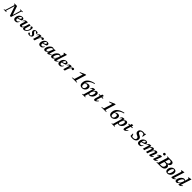

<svg xmlns="http://www.w3.org/2000/svg" viewBox="1702 -5657 10844 10844"><g transform="rotate(45 7124.0 -235.0)"><path d="M573.5 -107 541.5 -81.5 708 -626 637 -650.5 644.5 -676H853.5L846 -650.5L765.5 -625.5L573 5H485.5L273.5 -615L296.5 -617.5L123 -50.5L194 -25.5L186.5 0H-22.5L-15 -25.5L65.5 -51L238 -616L164.5 -652L171.5 -676H378.5Z M1015.5 -410Q991.5 -410 970.5 -396Q949.5 -382 932.5 -357.5Q915.5 -333 903.2 -301.8Q891 -270.5 884.2 -235.8Q877.5 -201 877.5 -167Q877.5 -113.5 898.8 -91.5Q920 -69.5 958 -69.5Q984 -69.5 1006 -77.8Q1028 -86 1048 -105.2Q1068 -124.5 1087.5 -158.5H1121.5Q1093.5 -92.5 1062.8 -55.2Q1032 -18 995.8 -3Q959.5 12 914 12Q864.5 12 829.5 -6Q794.5 -24 776.2 -58.2Q758 -92.5 758 -141.5Q758 -195.5 772.2 -243.2Q786.5 -291 812.2 -330Q838 -369 872.5 -397.5Q907 -426 948 -441.2Q989 -456.5 1033.5 -456.5Q1078.5 -456.5 1106.2 -443.5Q1134 -430.5 1146.8 -408.5Q1159.5 -386.5 1159.5 -359.5Q1159.5 -336.5 1150.5 -313.2Q1141.5 -290 1126.5 -274Q1095 -262 1061.2 -250.8Q1027.5 -239.5 992.5 -229.2Q957.5 -219 922.2 -210Q887 -201 852.5 -193L854.5 -235Q906.5 -249.5 942.5 -262.5Q978.5 -275.5 1001.2 -287.5Q1024 -299.5 1036.2 -311.8Q1048.5 -324 1053.2 -337Q1058 -350 1058 -365.5Q1058 -379.5 1053.2 -389.2Q1048.5 -399 1039.2 -404.5Q1030 -410 1015.5 -410Z M1582.5 -444.5H1696L1611 -146.5Q1607 -133 1605.2 -121.8Q1603.5 -110.5 1603.5 -102Q1603.5 -80.5 1613.8 -71.2Q1624 -62 1644 -62Q1667 -62 1690.8 -76Q1714.5 -90 1736.2 -113.8Q1758 -137.5 1775.2 -167.2Q1792.5 -197 1802.2 -228.5Q1812 -260 1812 -289.5Q1812 -311 1802.8 -326Q1793.5 -341 1781.2 -351.8Q1769 -362.5 1759.5 -371Q1750 -379.5 1750 -388Q1750 -419 1770.8 -437.8Q1791.5 -456.5 1819 -456.5Q1840 -456.5 1855.2 -447Q1870.5 -437.5 1879 -418.2Q1887.5 -399 1887.5 -369Q1887.5 -315 1871.2 -260.5Q1855 -206 1826.2 -157Q1797.5 -108 1759.8 -70Q1722 -32 1678.8 -10Q1635.5 12 1590.5 12Q1547.5 12 1524.5 -4.8Q1501.5 -21.5 1501.5 -62.5Q1501.5 -75.5 1504.2 -92Q1507 -108.5 1512.5 -128L1533 -198.5L1540 -196Q1518.5 -137 1493.5 -97Q1468.5 -57 1442 -33Q1415.5 -9 1388.5 1.5Q1361.5 12 1335 12Q1289.5 12 1264.2 -11.8Q1239 -35.5 1239 -79Q1239 -107.5 1250.5 -143L1326.5 -371.5Q1324.5 -371.5 1322.8 -371.5Q1321 -371.5 1319 -371.5Q1298.5 -371.5 1281.5 -364.8Q1264.5 -358 1248.2 -340.2Q1232 -322.5 1213 -288.5L1191.5 -298Q1208.5 -343 1228 -373.5Q1247.5 -404 1271.2 -422Q1295 -440 1323.5 -448Q1352 -456 1386.5 -456Q1403.5 -456 1417.5 -454.8Q1431.5 -453.5 1443.8 -451.8Q1456 -450 1466.5 -447.5L1366 -143.5Q1361.5 -128.5 1359.2 -117.2Q1357 -106 1357 -97.5Q1357 -79.5 1366 -71.5Q1375 -63.5 1392 -63.5Q1415 -63.5 1439 -84.2Q1463 -105 1485 -144.8Q1507 -184.5 1523 -240.5Z M1967 -116Q1973 -110 1979.8 -100.2Q1986.5 -90.5 2001.5 -69.5Q2016.5 -48 2031.5 -39.8Q2046.5 -31.5 2063 -31.5Q2084.5 -31.5 2100.8 -38.2Q2117 -45 2126.2 -58Q2135.5 -71 2135.5 -89.5Q2135.5 -104 2130 -117.8Q2124.5 -131.5 2109.5 -147.5Q2094.5 -163.5 2065.5 -185.5Q2037.5 -207.5 2020.2 -227.5Q2003 -247.5 1995.8 -268.2Q1988.5 -289 1988.5 -312.5Q1988.5 -353 2009.2 -385.8Q2030 -418.5 2069.5 -437.5Q2109 -456.5 2164 -456.5Q2207 -456.5 2233.2 -447Q2259.5 -437.5 2272 -421Q2284.5 -404.5 2284.5 -383.5Q2284.5 -368 2277.5 -356.8Q2270.5 -345.5 2257.5 -339.2Q2244.5 -333 2226.5 -333Q2221.5 -338 2214.2 -346.5Q2207 -355 2193.5 -373.5Q2180.5 -391.5 2165.5 -401.5Q2150.5 -411.5 2135.5 -411.5Q2108.5 -411.5 2094 -398Q2079.5 -384.5 2079.5 -362Q2079.5 -350 2085.2 -337.2Q2091 -324.5 2106.2 -308Q2121.5 -291.5 2150.5 -267Q2179.5 -243.5 2196 -222Q2212.5 -200.5 2219.5 -180Q2226.5 -159.5 2226.5 -138Q2226.5 -95.5 2202.2 -61.5Q2178 -27.5 2135 -7.8Q2092 12 2036 12Q1989.5 12 1960.8 1.8Q1932 -8.5 1918.5 -25.8Q1905 -43 1905 -63.5Q1905 -79 1912.2 -90.8Q1919.5 -102.5 1933.5 -109.2Q1947.5 -116 1967 -116Z M2444.5 -371.5Q2443 -371.5 2441.2 -371.5Q2439.5 -371.5 2437.5 -371.5Q2416.5 -371.5 2399 -365Q2381.5 -358.5 2365 -340.8Q2348.5 -323 2329.5 -288.5L2308.5 -297Q2329 -358.5 2356 -393.2Q2383 -428 2416 -442Q2449 -456 2487 -456Q2501.5 -456 2513.5 -455Q2525.5 -454 2537.5 -452.2Q2549.5 -450.5 2563.5 -447.5L2498 -228L2497.5 -233Q2535.5 -314.5 2570.8 -363.5Q2606 -412.5 2640.2 -434.5Q2674.5 -456.5 2708 -456.5Q2743 -456.5 2760 -439Q2777 -421.5 2777 -393.5Q2777 -371.5 2766.2 -354.2Q2755.5 -337 2738.5 -327.2Q2721.5 -317.5 2703 -317.5Q2698 -317.5 2691.8 -323Q2685.5 -328.5 2677.5 -339.5Q2669 -350.5 2661 -356.5Q2653 -362.5 2644 -362.5Q2631 -362.5 2615 -351.2Q2599 -340 2581.8 -318.8Q2564.5 -297.5 2547 -266.8Q2529.5 -236 2513 -197.2Q2496.5 -158.5 2482.5 -112L2448.5 0H2332Z M3017.5 -410Q2993.5 -410 2972.5 -396Q2951.5 -382 2934.5 -357.5Q2917.5 -333 2905.2 -301.8Q2893 -270.5 2886.2 -235.8Q2879.5 -201 2879.5 -167Q2879.5 -113.5 2900.8 -91.5Q2922 -69.5 2960 -69.5Q2986 -69.5 3008 -77.8Q3030 -86 3050 -105.2Q3070 -124.5 3089.5 -158.5H3123.5Q3095.5 -92.5 3064.8 -55.2Q3034 -18 2997.8 -3Q2961.5 12 2916 12Q2866.5 12 2831.5 -6Q2796.5 -24 2778.2 -58.2Q2760 -92.5 2760 -141.5Q2760 -195.5 2774.2 -243.2Q2788.5 -291 2814.2 -330Q2840 -369 2874.5 -397.5Q2909 -426 2950 -441.2Q2991 -456.5 3035.5 -456.5Q3080.5 -456.5 3108.2 -443.5Q3136 -430.5 3148.8 -408.5Q3161.5 -386.5 3161.5 -359.5Q3161.5 -336.5 3152.5 -313.2Q3143.5 -290 3128.5 -274Q3097 -262 3063.2 -250.8Q3029.5 -239.5 2994.5 -229.2Q2959.5 -219 2924.2 -210Q2889 -201 2854.5 -193L2856.5 -235Q2908.5 -249.5 2944.5 -262.5Q2980.5 -275.5 3003.2 -287.5Q3026 -299.5 3038.2 -311.8Q3050.5 -324 3055.2 -337Q3060 -350 3060 -365.5Q3060 -379.5 3055.2 -389.2Q3050.5 -399 3041.2 -404.5Q3032 -410 3017.5 -410Z M3453.5 -37.5 3509 -201H3517.5Q3476.5 -136 3443.5 -94.5Q3410.5 -53 3383.2 -29.8Q3356 -6.5 3331.8 2.5Q3307.5 11.5 3283.5 11.5Q3253 11.5 3229.2 -0.2Q3205.5 -12 3192 -35.8Q3178.5 -59.5 3178.5 -96Q3178.5 -138.5 3194 -187Q3209.5 -235.5 3237.2 -282.2Q3265 -329 3302.2 -367.5Q3339.5 -406 3383.2 -429Q3427 -452 3474 -452Q3510.5 -452 3536 -436.5Q3561.5 -421 3580.5 -386.5L3559.5 -355Q3552.5 -373 3537.2 -384.5Q3522 -396 3498 -396Q3467.5 -396 3438.5 -375Q3409.5 -354 3384.5 -320.2Q3359.5 -286.5 3340.5 -247.8Q3321.5 -209 3310.8 -172.8Q3300 -136.5 3300 -111Q3300 -90 3310 -80.8Q3320 -71.5 3338.5 -71.5Q3355.5 -71.5 3378.8 -85.5Q3402 -99.5 3427 -124.8Q3452 -150 3474 -183.5Q3496 -217 3510.5 -256L3567 -409.5L3625.5 -444.5H3694L3559.5 -36L3541.5 -69Q3563 -68.5 3586 -75.2Q3609 -82 3634 -97Q3659 -112 3685 -136L3704 -114.5Q3645.5 -46 3596.2 -17Q3547 12 3504.5 12Q3470 12 3457.2 0Q3444.5 -12 3453.5 -37.5Z M4106 -357Q4099.5 -375.5 4084 -387Q4068.5 -398.5 4045 -398.5Q4014 -398.5 3984.8 -377.5Q3955.5 -356.5 3930.5 -322.5Q3905.5 -288.5 3886.5 -249.5Q3867.5 -210.5 3857 -174Q3846.5 -137.5 3846.5 -111.5Q3846.5 -90.5 3856.5 -81Q3866.5 -71.5 3885 -71.5Q3899 -71.5 3918.5 -81.2Q3938 -91 3959.5 -109.5Q3981 -128 4002 -154Q4023 -180 4041 -212.2Q4059 -244.5 4071 -281L4176 -609.5Q4167.5 -619.5 4156.8 -629Q4146 -638.5 4134 -646.8Q4122 -655 4109 -661.5L4115.5 -685L4309 -717H4325.5L4106.5 -36L4088 -69Q4109.5 -68.5 4132.8 -75.2Q4156 -82 4181 -97Q4206 -112 4232 -136L4251 -114.5Q4192.5 -46 4143.2 -17Q4094 12 4051 12Q4017 12 4004 0Q3991 -12 4000 -37L4055.5 -201H4064Q4023 -135.5 3990 -94Q3957 -52.5 3930 -29.5Q3903 -6.5 3878.5 2.5Q3854 11.5 3830.5 11.5Q3800 11.5 3776.2 -0.2Q3752.5 -12 3739 -36Q3725.5 -60 3725.5 -96.5Q3725.5 -139.5 3740.8 -188.2Q3756 -237 3783.5 -284.2Q3811 -331.5 3848.2 -370Q3885.5 -408.5 3929.2 -431.8Q3973 -455 4020.5 -455Q4057.5 -455 4082.8 -439.2Q4108 -423.5 4127 -389Z M4546 -410Q4522 -410 4501 -396Q4480 -382 4463 -357.5Q4446 -333 4433.8 -301.8Q4421.5 -270.5 4414.8 -235.8Q4408 -201 4408 -167Q4408 -113.5 4429.2 -91.5Q4450.5 -69.5 4488.5 -69.5Q4514.5 -69.5 4536.5 -77.8Q4558.5 -86 4578.5 -105.2Q4598.5 -124.5 4618 -158.5H4652Q4624 -92.5 4593.2 -55.2Q4562.5 -18 4526.2 -3Q4490 12 4444.5 12Q4395 12 4360 -6Q4325 -24 4306.8 -58.2Q4288.5 -92.5 4288.5 -141.5Q4288.5 -195.5 4302.8 -243.2Q4317 -291 4342.8 -330Q4368.5 -369 4403 -397.5Q4437.5 -426 4478.5 -441.2Q4519.5 -456.5 4564 -456.5Q4609 -456.5 4636.8 -443.5Q4664.5 -430.5 4677.2 -408.5Q4690 -386.5 4690 -359.5Q4690 -336.5 4681 -313.2Q4672 -290 4657 -274Q4625.5 -262 4591.8 -250.8Q4558 -239.5 4523 -229.2Q4488 -219 4452.8 -210Q4417.5 -201 4383 -193L4385 -235Q4437 -249.5 4473 -262.5Q4509 -275.5 4531.8 -287.5Q4554.5 -299.5 4566.8 -311.8Q4579 -324 4583.8 -337Q4588.5 -350 4588.5 -365.5Q4588.5 -379.5 4583.8 -389.2Q4579 -399 4569.8 -404.5Q4560.5 -410 4546 -410Z M4857 -371.5Q4855.5 -371.5 4853.8 -371.5Q4852 -371.5 4850 -371.5Q4829 -371.5 4811.5 -365Q4794 -358.5 4777.5 -340.8Q4761 -323 4742 -288.5L4721 -297Q4741.5 -358.5 4768.5 -393.2Q4795.5 -428 4828.5 -442Q4861.5 -456 4899.5 -456Q4914 -456 4926 -455Q4938 -454 4950 -452.2Q4962 -450.5 4976 -447.5L4910.5 -228L4910 -233Q4948 -314.5 4983.2 -363.5Q5018.5 -412.5 5052.8 -434.5Q5087 -456.5 5120.5 -456.5Q5155.5 -456.5 5172.5 -439Q5189.5 -421.5 5189.5 -393.5Q5189.5 -371.5 5178.8 -354.2Q5168 -337 5151 -327.2Q5134 -317.5 5115.5 -317.5Q5110.5 -317.5 5104.2 -323Q5098 -328.5 5090 -339.5Q5081.5 -350.5 5073.5 -356.5Q5065.5 -362.5 5056.5 -362.5Q5043.5 -362.5 5027.5 -351.2Q5011.5 -340 4994.2 -318.8Q4977 -297.5 4959.5 -266.8Q4942 -236 4925.5 -197.2Q4909 -158.5 4895 -112L4861 0H4744.5Z M5580.5 -54.5 5755.5 -626 5776 -575 5539.5 -509.5 5527.5 -546.5 5835 -682H5898L5705.5 -53.5L5830 -25L5821.5 -0.5H5425.5L5433.5 -25Z M6577.5 -699.5 6586.5 -656Q6487 -633.5 6414.2 -598Q6341.5 -562.5 6291.8 -516.8Q6242 -471 6212.2 -417.5Q6182.5 -364 6169.2 -305Q6156 -246 6156 -183.5Q6156 -105.5 6180.8 -73Q6205.5 -40.5 6249 -40.5Q6287.5 -40.5 6319.8 -63.2Q6352 -86 6371.8 -129.5Q6391.5 -173 6391.5 -234.5Q6391.5 -278 6369.2 -303.2Q6347 -328.5 6297 -328.5Q6273.5 -328.5 6247.2 -323Q6221 -317.5 6195.5 -306Q6170 -294.5 6147.5 -276L6123 -285.5Q6167.5 -320.5 6201.8 -343.5Q6236 -366.5 6263.8 -380Q6291.5 -393.5 6316.2 -399Q6341 -404.5 6366 -404.5Q6415.5 -404.5 6449.2 -386Q6483 -367.5 6500.5 -335.2Q6518 -303 6518 -261.5Q6518 -202.5 6496.2 -152.8Q6474.5 -103 6436.2 -66Q6398 -29 6348.2 -8.5Q6298.5 12 6242 12Q6177 12 6131.2 -12.8Q6085.5 -37.5 6061.5 -85.5Q6037.5 -133.5 6037.5 -203Q6037.5 -260.5 6052.8 -320.2Q6068 -380 6104 -436.8Q6140 -493.5 6202 -543.8Q6264 -594 6356.2 -634Q6448.5 -674 6577.5 -699.5Z M6771 -149.5Q6765.5 -129.5 6763.8 -116.2Q6762 -103 6762 -94Q6762 -67 6776 -50.2Q6790 -33.5 6820.5 -33.5Q6842 -33.5 6864.5 -48.2Q6887 -63 6907.8 -89.2Q6928.5 -115.5 6944.8 -149.2Q6961 -183 6970.5 -221.2Q6980 -259.5 6980 -298.5Q6980 -333.5 6968.5 -350.8Q6957 -368 6930.5 -368Q6913.5 -368 6895.2 -357.5Q6877 -347 6859.5 -328.8Q6842 -310.5 6826.2 -287Q6810.5 -263.5 6798.8 -237.8Q6787 -212 6780.5 -187ZM6693.5 -46.5H6749L6679 199L6755 223L6746.5 247.5H6485L6493 223.5L6562.5 199L6726.5 -371.5Q6725 -371.5 6723.8 -371.5Q6722.5 -371.5 6721 -371.5Q6699.5 -371.5 6682 -365Q6664.5 -358.5 6648 -340.8Q6631.5 -323 6613 -288.5L6591.5 -297Q6612 -358.5 6639 -393.2Q6666 -428 6698.5 -442.2Q6731 -456.5 6769 -456.5Q6789.5 -456.5 6806.5 -454.2Q6823.5 -452 6843.5 -448L6791.5 -263L6786.5 -268.5Q6820 -335 6853.8 -376.2Q6887.5 -417.5 6921.5 -437Q6955.5 -456.5 6989.5 -456.5Q7046 -456.5 7076.8 -419.2Q7107.5 -382 7107.5 -325Q7107.5 -274.5 7093.8 -225.5Q7080 -176.5 7055 -133.8Q7030 -91 6995.2 -58.2Q6960.5 -25.5 6918 -6.8Q6875.5 12 6827.5 12Q6781 12 6744.2 -2.5Q6707.5 -17 6693.5 -46.5Z M7179.5 -394 7187.5 -444.5H7507.5L7500 -394ZM7318.5 -162Q7312 -142 7308.8 -129.2Q7305.5 -116.5 7304.2 -108.8Q7303 -101 7303 -95.5Q7303 -86 7307 -82Q7311 -78 7318 -78Q7328 -78 7343.8 -87.2Q7359.5 -96.5 7380.2 -115.8Q7401 -135 7426 -164.5L7450.5 -144Q7421.5 -102.5 7394 -73.2Q7366.5 -44 7341 -25Q7315.5 -6 7292 2.8Q7268.5 11.5 7247 11.5Q7218.5 11.5 7201.2 -4.5Q7184 -20.5 7184 -60.5Q7184 -77.5 7188.8 -102.8Q7193.5 -128 7204 -161L7320.5 -548.5H7437Z M7933.5 -54.5 8108.5 -626 8129 -575 7892.5 -509.5 7880.5 -546.5 8188 -682H8251L8058.5 -53.5L8183 -25L8174.5 -0.5H7778.5L7786.5 -25Z M8930.5 -699.5 8939.5 -656Q8840 -633.5 8767.2 -598Q8694.5 -562.5 8644.8 -516.8Q8595 -471 8565.2 -417.5Q8535.5 -364 8522.2 -305Q8509 -246 8509 -183.5Q8509 -105.5 8533.8 -73Q8558.5 -40.5 8602 -40.5Q8640.5 -40.5 8672.8 -63.2Q8705 -86 8724.8 -129.5Q8744.5 -173 8744.5 -234.5Q8744.5 -278 8722.2 -303.2Q8700 -328.5 8650 -328.5Q8626.5 -328.5 8600.2 -323Q8574 -317.5 8548.5 -306Q8523 -294.5 8500.5 -276L8476 -285.5Q8520.5 -320.5 8554.8 -343.5Q8589 -366.5 8616.8 -380Q8644.5 -393.5 8669.2 -399Q8694 -404.5 8719 -404.5Q8768.5 -404.5 8802.2 -386Q8836 -367.5 8853.5 -335.2Q8871 -303 8871 -261.5Q8871 -202.5 8849.2 -152.8Q8827.5 -103 8789.2 -66Q8751 -29 8701.2 -8.5Q8651.5 12 8595 12Q8530 12 8484.2 -12.8Q8438.5 -37.5 8414.5 -85.5Q8390.5 -133.5 8390.5 -203Q8390.5 -260.5 8405.8 -320.2Q8421 -380 8457 -436.8Q8493 -493.5 8555 -543.8Q8617 -594 8709.2 -634Q8801.5 -674 8930.5 -699.5Z M9124 -149.5Q9118.5 -129.5 9116.8 -116.2Q9115 -103 9115 -94Q9115 -67 9129 -50.2Q9143 -33.5 9173.5 -33.5Q9195 -33.5 9217.5 -48.2Q9240 -63 9260.8 -89.2Q9281.5 -115.5 9297.8 -149.2Q9314 -183 9323.5 -221.2Q9333 -259.5 9333 -298.5Q9333 -333.5 9321.5 -350.8Q9310 -368 9283.5 -368Q9266.5 -368 9248.2 -357.5Q9230 -347 9212.5 -328.8Q9195 -310.5 9179.2 -287Q9163.5 -263.5 9151.8 -237.8Q9140 -212 9133.5 -187ZM9046.5 -46.5H9102L9032 199L9108 223L9099.5 247.5H8838L8846 223.5L8915.5 199L9079.5 -371.5Q9078 -371.5 9076.8 -371.5Q9075.5 -371.5 9074 -371.5Q9052.5 -371.5 9035 -365Q9017.5 -358.5 9001 -340.8Q8984.5 -323 8966 -288.5L8944.5 -297Q8965 -358.5 8992 -393.2Q9019 -428 9051.5 -442.2Q9084 -456.5 9122 -456.5Q9142.5 -456.5 9159.5 -454.2Q9176.5 -452 9196.5 -448L9144.5 -263L9139.5 -268.5Q9173 -335 9206.8 -376.2Q9240.5 -417.5 9274.5 -437Q9308.5 -456.5 9342.5 -456.5Q9399 -456.5 9429.8 -419.2Q9460.5 -382 9460.5 -325Q9460.5 -274.5 9446.8 -225.5Q9433 -176.5 9408 -133.8Q9383 -91 9348.2 -58.2Q9313.5 -25.5 9271 -6.8Q9228.5 12 9180.5 12Q9134 12 9097.2 -2.5Q9060.5 -17 9046.5 -46.5Z M9532.5 -394 9540.5 -444.5H9860.5L9853 -394ZM9671.5 -162Q9665 -142 9661.8 -129.2Q9658.5 -116.5 9657.2 -108.8Q9656 -101 9656 -95.5Q9656 -86 9660 -82Q9664 -78 9671 -78Q9681 -78 9696.8 -87.2Q9712.5 -96.5 9733.2 -115.8Q9754 -135 9779 -164.5L9803.5 -144Q9774.5 -102.5 9747 -73.2Q9719.5 -44 9694 -25Q9668.5 -6 9645 2.8Q9621.5 11.5 9600 11.5Q9571.5 11.5 9554.2 -4.5Q9537 -20.5 9537 -60.5Q9537 -77.5 9541.8 -102.8Q9546.5 -128 9557 -161L9673.5 -548.5H9790Z M10573.5 -583.5Q10546 -608 10513.2 -620.2Q10480.5 -632.5 10438 -632.5Q10392.5 -632.5 10361.8 -619.5Q10331 -606.5 10315.8 -582.2Q10300.5 -558 10300.5 -523Q10300.5 -492 10317 -472Q10333.5 -452 10364 -436Q10394.5 -420 10436 -400Q10477.5 -381 10507.8 -357.2Q10538 -333.5 10554.2 -300.5Q10570.5 -267.5 10570.5 -221Q10570.5 -150 10533.5 -97.5Q10496.5 -45 10428.2 -16.5Q10360 12 10267 12Q10215 12 10174.2 4Q10133.5 -4 10095.5 -20.5L10094.5 -209H10128.5L10208 -22.5L10150.5 -71Q10180.5 -58.5 10209.8 -52.5Q10239 -46.5 10271.5 -46.5Q10332.5 -46.5 10373.2 -62Q10414 -77.5 10435 -106.2Q10456 -135 10456 -174Q10456 -203.5 10444.5 -224Q10433 -244.5 10413 -259.5Q10393 -274.5 10366.5 -287.2Q10340 -300 10310 -313.5Q10270.5 -332.5 10243.5 -354.8Q10216.5 -377 10203 -406.2Q10189.5 -435.5 10189.5 -475.5Q10189.5 -539.5 10221.8 -587.2Q10254 -635 10313.2 -661.8Q10372.5 -688.5 10454.5 -688.5Q10493 -688.5 10527 -682.5Q10561 -676.5 10594.5 -662.5L10561.5 -664.5L10629.5 -710.5H10652L10615 -469H10579.5L10538.5 -639.5Z M10902.5 -410Q10878.5 -410 10857.5 -396Q10836.5 -382 10819.5 -357.5Q10802.5 -333 10790.2 -301.8Q10778 -270.5 10771.2 -235.8Q10764.5 -201 10764.5 -167Q10764.5 -113.5 10785.8 -91.5Q10807 -69.5 10845 -69.5Q10871 -69.5 10893 -77.8Q10915 -86 10935 -105.2Q10955 -124.5 10974.5 -158.5H11008.5Q10980.5 -92.5 10949.8 -55.2Q10919 -18 10882.8 -3Q10846.5 12 10801 12Q10751.5 12 10716.5 -6Q10681.5 -24 10663.2 -58.2Q10645 -92.5 10645 -141.5Q10645 -195.5 10659.2 -243.2Q10673.5 -291 10699.2 -330Q10725 -369 10759.5 -397.5Q10794 -426 10835 -441.2Q10876 -456.5 10920.5 -456.5Q10965.5 -456.5 10993.2 -443.5Q11021 -430.5 11033.8 -408.5Q11046.5 -386.5 11046.5 -359.5Q11046.5 -336.5 11037.5 -313.2Q11028.5 -290 11013.5 -274Q10982 -262 10948.2 -250.8Q10914.5 -239.5 10879.5 -229.2Q10844.5 -219 10809.2 -210Q10774 -201 10739.5 -193L10741.5 -235Q10793.5 -249.5 10829.5 -262.5Q10865.5 -275.5 10888.2 -287.5Q10911 -299.5 10923.2 -311.8Q10935.5 -324 10940.2 -337Q10945 -350 10945 -365.5Q10945 -379.5 10940.2 -389.2Q10935.5 -399 10926.2 -404.5Q10917 -410 10902.5 -410Z M11723 -37 11708.5 -69.5Q11730.5 -69 11753 -76Q11775.5 -83 11800 -98Q11824.5 -113 11851.5 -135.5L11870.5 -113.5Q11830 -67.5 11793.5 -39.8Q11757 -12 11724.2 0Q11691.5 12 11660 12Q11621 12 11609.2 -1.8Q11597.5 -15.5 11610.5 -49L11706 -292Q11713 -310.5 11716.2 -321.8Q11719.5 -333 11719.5 -341.5Q11719.5 -353.5 11712.5 -360.8Q11705.5 -368 11688.5 -368Q11669 -368 11645.8 -352Q11622.5 -336 11598 -304.2Q11573.5 -272.5 11549.8 -225.2Q11526 -178 11505 -115.5L11468 0H11350L11447 -294.5Q11451.5 -307 11454 -316Q11456.5 -325 11457.5 -331.5Q11458.5 -338 11458.5 -343Q11458.5 -355 11451.5 -361.5Q11444.5 -368 11428.5 -368Q11408 -368 11384.8 -350.5Q11361.5 -333 11338 -299.2Q11314.5 -265.5 11292 -217Q11269.5 -168.5 11250 -106.5L11217 0H11101L11213.5 -371.5Q11212 -371.5 11210.2 -371.5Q11208.5 -371.5 11206.5 -371.5Q11185.5 -371.5 11168 -365Q11150.5 -358.5 11134 -340.8Q11117.5 -323 11098.5 -288.5L11077.5 -297Q11098 -358.5 11125 -393.2Q11152 -428 11185 -442Q11218 -456 11256 -456Q11270 -456 11281.8 -455Q11293.5 -454 11305.5 -452.2Q11317.5 -450.5 11331 -447.5L11262.5 -218L11263 -223Q11296 -293 11325.5 -338.5Q11355 -384 11382.2 -409.8Q11409.5 -435.5 11435.5 -446Q11461.5 -456.5 11487 -456.5Q11529 -456.5 11548.2 -438.5Q11567.5 -420.5 11567.5 -389Q11567.5 -373.5 11563.2 -354.5Q11559 -335.5 11551 -310.5L11526.5 -226.5H11523Q11555 -293.5 11584 -338Q11613 -382.5 11641 -408.5Q11669 -434.5 11696.5 -445.8Q11724 -457 11752 -457Q11800 -457 11820.8 -436.2Q11841.5 -415.5 11841.5 -382.5Q11841.5 -364.5 11836.2 -340Q11831 -315.5 11818 -283Z M11926.5 -44 12058.5 -399 12082.5 -375Q12059 -375.5 12035.5 -368Q12012 -360.5 11987.5 -344.2Q11963 -328 11936.5 -302L11916.5 -323Q11957 -374.5 11993 -403.5Q12029 -432.5 12062 -444.5Q12095 -456.5 12125 -456.5Q12160.5 -456.5 12172.8 -442.8Q12185 -429 12174.5 -400.5L12042.5 -37L12021 -69Q12044.5 -67.5 12068.2 -73.8Q12092 -80 12116.8 -94.5Q12141.5 -109 12167.5 -132L12186 -109.5Q12146 -65 12110 -38.2Q12074 -11.5 12041.5 0.2Q12009 12 11978 12Q11940 12 11927.5 -1.2Q11915 -14.5 11926.5 -44ZM12101 -641Q12101 -662.5 12110.5 -679.2Q12120 -696 12137.8 -705.5Q12155.5 -715 12179.5 -715Q12213.5 -715 12234.2 -695.8Q12255 -676.5 12255 -645Q12255 -624 12245.2 -607.2Q12235.5 -590.5 12218 -580.8Q12200.5 -571 12176 -571Q12142 -571 12121.5 -590.5Q12101 -610 12101 -641Z M12513.5 -617 12537 -676H12697Q12762.5 -676 12802.5 -658.2Q12842.5 -640.5 12861 -609.8Q12879.5 -579 12879.5 -541Q12879.5 -489.5 12854.8 -450.2Q12830 -411 12783.2 -387.5Q12736.5 -364 12671 -359L12669 -367Q12748 -362 12787 -325Q12826 -288 12826 -230.5Q12826 -167 12793.5 -114.8Q12761 -62.5 12695.5 -31.2Q12630 0 12531.5 0H12331L12346 -60H12508Q12565.5 -60 12606.8 -81.8Q12648 -103.5 12670.5 -143.2Q12693 -183 12693 -236.5Q12693 -278.5 12667.2 -303.8Q12641.5 -329 12583 -329H12426L12446 -387.5H12607Q12651 -387.5 12683.8 -407Q12716.5 -426.5 12734.5 -460Q12752.5 -493.5 12752.5 -535.5Q12752.5 -561.5 12741.8 -579.8Q12731 -598 12709 -607.5Q12687 -617 12653.5 -617ZM12445.5 -624.5 12378.5 -650.5 12386 -676H12591L12384 0H12181.5L12189 -25.5L12270.5 -53Z M13168.5 -456.5Q13222 -456.5 13258.8 -436Q13295.5 -415.5 13314.5 -378.2Q13333.5 -341 13333.5 -290.5Q13333.5 -229.5 13313.2 -175Q13293 -120.5 13256.5 -78.2Q13220 -36 13171.2 -12Q13122.5 12 13065.5 12Q13012 12 12975 -8.5Q12938 -29 12919.2 -66.2Q12900.5 -103.5 12900.5 -154Q12900.5 -215 12920.8 -269.8Q12941 -324.5 12977.2 -366.5Q13013.5 -408.5 13062.2 -432.5Q13111 -456.5 13168.5 -456.5ZM13066.5 -38Q13090 -38 13112.2 -55.2Q13134.5 -72.5 13153.8 -102.2Q13173 -132 13187.8 -169.5Q13202.5 -207 13210.8 -247.8Q13219 -288.5 13219 -328Q13219 -369.5 13206.2 -388Q13193.5 -406.5 13167 -406.5Q13143.5 -406.5 13121.2 -389.2Q13099 -372 13079.8 -342.5Q13060.5 -313 13045.8 -275.2Q13031 -237.5 13022.8 -196.8Q13014.5 -156 13014.5 -116.5Q13014.5 -75 13027.5 -56.5Q13040.5 -38 13066.5 -38Z M13558.5 -613.5Q13550 -622.5 13539.8 -630.8Q13529.5 -639 13517.2 -646.8Q13505 -654.5 13491 -661.5L13497.5 -685L13691.5 -717H13708L13496 -39L13477 -70Q13501.5 -68 13526 -74Q13550.5 -80 13576 -94.2Q13601.5 -108.5 13628 -132L13646.5 -110Q13606 -64 13569.2 -37.2Q13532.5 -10.5 13498.8 0.8Q13465 12 13433.5 12Q13398 12 13384.8 -1Q13371.5 -14 13381 -44Z M14050 -357Q14043.5 -375.5 14028 -387Q14012.5 -398.5 13989 -398.5Q13958 -398.5 13928.8 -377.5Q13899.5 -356.5 13874.5 -322.5Q13849.5 -288.5 13830.5 -249.5Q13811.5 -210.5 13801 -174Q13790.5 -137.5 13790.5 -111.5Q13790.5 -90.5 13800.5 -81Q13810.5 -71.5 13829 -71.5Q13843 -71.5 13862.5 -81.2Q13882 -91 13903.5 -109.5Q13925 -128 13946 -154Q13967 -180 13985 -212.2Q14003 -244.5 14015 -281L14120 -609.5Q14111.5 -619.5 14100.8 -629Q14090 -638.5 14078 -646.8Q14066 -655 14053 -661.5L14059.5 -685L14253 -717H14269.5L14050.5 -36L14032 -69Q14053.5 -68.5 14076.8 -75.2Q14100 -82 14125 -97Q14150 -112 14176 -136L14195 -114.5Q14136.5 -46 14087.2 -17Q14038 12 13995 12Q13961 12 13948 0Q13935 -12 13944 -37L13999.5 -201H14008Q13967 -135.5 13934 -94Q13901 -52.5 13874 -29.5Q13847 -6.5 13822.5 2.5Q13798 11.5 13774.5 11.5Q13744 11.5 13720.2 -0.2Q13696.5 -12 13683 -36Q13669.5 -60 13669.5 -96.5Q13669.5 -139.5 13684.8 -188.2Q13700 -237 13727.5 -284.2Q13755 -331.5 13792.2 -370Q13829.5 -408.5 13873.2 -431.8Q13917 -455 13964.5 -455Q14001.5 -455 14026.8 -439.2Q14052 -423.5 14071 -389Z"/></g></svg>

Font: Newsreader 16pt 16pt SemiBold
Style: Italic
Weight: 600
Italic angle: -17°
Version: Version 1.003